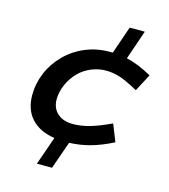

<svg xmlns="http://www.w3.org/2000/svg" viewBox="-114 -723 842 956"><g transform="rotate(15 307.0 -245.0)"><path d="M243 142H165L216 -4Q138 -16 96 -62Q54 -108 54 -182Q54 -242 77.5 -298Q101 -354 145 -398Q189 -442 247 -466Q305 -490 369 -490Q374 -490 378 -490Q382 -490 387 -490L436 -632H514L462 -481Q493 -474 525 -461Q557 -448 593 -428L546 -339Q488 -371 452 -383Q416 -395 379 -395Q340 -395 303.5 -380Q267 -365 240 -338Q211 -309 194 -270Q177 -231 177 -193Q177 -148 206.5 -121.5Q236 -95 286 -95Q327 -95 371.5 -107.5Q416 -120 480 -150L515 -62Q456 -32 403 -17Q350 -2 293 0Z"/></g></svg>

Font: Intel One Mono Medium
Style: Italic
Weight: 500
Italic angle: -16°
Monospace: yes
Designer: Fred Shallcrass
Foundry: Frere-Jones Type LLC
Version: Version 1.400;hotconv 1.1.0;makeotfexe 2.6.0;FJTRelease1.4